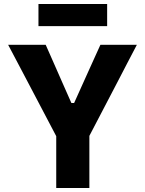

<svg xmlns="http://www.w3.org/2000/svg" viewBox="-20 -936 721 956"><path d="M260 0V-258L116.5 -531Q92.5 -576 70.8 -617.8Q49 -659.5 20.5 -713H207.5Q226 -671.5 239 -641.8Q252 -612 263.8 -585.5Q275.5 -559 289.5 -527L335.5 -423H349L394.5 -524Q409.5 -557.5 422 -585Q434.5 -612.5 448 -642.5Q461.5 -672.5 480 -713H661.5Q637.5 -667 613.5 -621.2Q589.5 -575.5 567 -531.5L425 -259.5V0ZM171.5 -806V-916H513.5V-806Z"/></svg>

Font: Commissioner
Style: Bold
Weight: 700
Designer: Kostas Bartsokas
Foundry: Kostas Bartsokas
Version: Version 1.000; ttfautohint (v1.8.3)